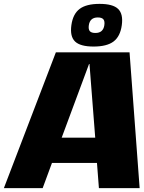

<svg xmlns="http://www.w3.org/2000/svg" viewBox="-20 -970 740 990"><path d="M490 0 480 -130H248L200 0H0L268 -700H648L700 0ZM441 -645 298 -260H471ZM390.5 -924Q425 -950 493.5 -950Q562 -950 589 -924Q616 -898 608 -840Q600 -782 565.5 -756Q531 -730 462.5 -730Q394 -730 367 -756Q340 -782 348 -840Q356 -898 390.5 -924ZM472 -800Q512 -800 518 -840Q521 -861 513 -870.5Q505 -880 484 -880Q444 -880 438 -840Q435 -819 443 -809.5Q451 -800 472 -800Z"/></svg>

Font: Fivo Sans Modern Heavy
Style: Regular
Weight: 900
Designer: Alexander Slobzheninov
Foundry: Alexander Slobzheninov
Version: 1.0